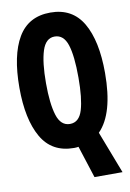

<svg xmlns="http://www.w3.org/2000/svg" viewBox="-98 -786 696 1025"><g transform="rotate(-10 250.0 -273.0)"><path d="M481 180 393 -49Q481 -138 481 -358Q481 -532 424.5 -629Q368 -726 249 -726Q130 -726 73.5 -630.5Q17 -535 17 -359Q17 -188 73 -90Q129 8 249 8Q261 8 273 6L329 180ZM161 -358Q161 -471 181 -533.5Q201 -596 249 -596Q298 -596 317.5 -536.5Q337 -477 337 -358Q337 -246 318.5 -184Q300 -122 250 -122Q200 -122 180.5 -184.5Q161 -247 161 -358Z"/></g></svg>

Font: Noto Sans Mono UI Condensed ExtraBold
Style: Regular
Weight: 800
Width: 3
Designer: Monotype Design team
Foundry: Monotype Imaging Inc.
Version: 1.000